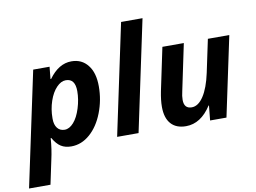

<svg xmlns="http://www.w3.org/2000/svg" viewBox="-131 -908 1726 1297"><g transform="rotate(-10 731.5 -260.0)"><path d="M397 -556.2Q468.3 -556.2 509.3 -503.4Q550.8 -451.7 550.8 -357.7Q550.8 -263.7 517.3 -177.5Q483.9 -91.3 426 -40.8Q368.2 9.8 297.9 9.8Q256.3 9.8 227.3 -8.5Q198.2 -26.9 173.8 -69.8H169.9Q164.1 8.8 148.9 74.2L113.8 240.2H-33.2L133.8 -545.9H246.1L237.8 -462.9H242.2Q309.6 -556.2 397 -556.2ZM336.9 -437Q304.7 -437 273.7 -404.5Q242.7 -372.1 223.9 -316.7Q205.1 -261.2 205.1 -200.7Q205.1 -197.8 205.1 -194.8Q205.1 -155.3 223.1 -132.1Q241.2 -108.9 273.4 -108.9Q305.7 -108.9 335.2 -142.1Q364.7 -175.3 383.3 -235.1Q401.9 -294.9 401.9 -351.1Q401.9 -437 337.9 -437Q337.4 -437 336.9 -437Z M613.3 0 774.4 -759.8H921.4L760.3 0Z M1092.3 -168.9Q1092.3 -108.9 1145 -108.9Q1189.9 -108.9 1226.3 -164.3Q1262.7 -219.7 1284.2 -319.8L1332 -545.9H1479L1363.3 0H1251L1261.2 -101.1H1258.3Q1187 9.8 1085 9.8Q1017.6 9.8 981.9 -30.5Q946.3 -70.8 946.3 -147Q946.3 -192.4 958 -251L1020 -545.9H1167L1100.1 -227.1Q1092.3 -195.3 1092.3 -168.9Z"/></g></svg>

Font: Open Sans Hebrew
Style: Bold Italic
Weight: 700
Italic angle: -12°
Foundry: Ascender Corporation, Yanek Iontef
Version: Version 2.001;PS 002.001;hotconv 1.0.70;makeotf.lib2.5.58329